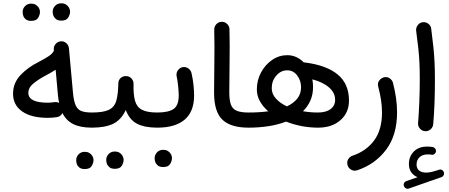

<svg xmlns="http://www.w3.org/2000/svg" viewBox="-20 -750 2724 1164"><path d="M59.1 -181.6Q59.1 -246.6 103.8 -294.2Q148.4 -341.8 216.3 -375.5Q246.6 -391.1 273.2 -408.2Q299.8 -425.3 306.6 -442.9L306.2 -449.2Q304.2 -467.8 316.7 -482.7Q329.1 -497.6 347.7 -499.5Q366.2 -501.5 381.1 -489Q396 -476.6 397.9 -457.5L422.4 -188Q427.2 -134.8 439.9 -109.1Q452.6 -83.5 476.3 -75.7Q500 -67.9 536.6 -67.9H537.1Q556.2 -67.9 569.6 -54.4Q583 -41 583 -22Q583 -2.9 569.6 10.5Q556.2 23.9 537.1 23.9H536.6Q466.8 23.9 423.8 2.2Q380.9 -19.5 358.4 -64.9Q347.7 -43 323.7 -39.6Q294.9 -35.6 270.5 -35.6Q169.4 -35.6 114.3 -74.5Q59.1 -113.3 59.1 -181.6ZM311 -130.9Q325.2 -132.8 338.4 -126Q333 -150.4 330.6 -179.7L317.4 -327.1Q303.2 -317.9 287.6 -309.1Q272 -300.3 255.4 -291.5Q213.4 -269 182.6 -244.1Q151.9 -219.2 151.9 -186.5Q151.9 -127.4 270.5 -127.4Q278.8 -127.4 289.6 -128.4Q300.3 -129.4 311 -130.9ZM299.3 -679.7Q299.3 -698.7 313.7 -714.4Q328.1 -730 351.6 -730Q367.7 -730 378.9 -723.1Q390.1 -716.3 396.5 -706.5Q404.8 -692.4 404.8 -679.2Q404.8 -662.6 393.8 -643.8Q382.8 -625 351.6 -625Q330.1 -625 318.8 -634.5Q307.6 -644 303.2 -656.2Q299.3 -668 299.3 -679.7ZM117.2 -677.7Q117.2 -697.3 131.6 -712.6Q146 -728 168.9 -728Q185.1 -728 196.3 -721.4Q207.5 -714.8 213.9 -704.6Q222.2 -692.4 222.2 -677.2Q222.2 -661.1 211.4 -642.3Q200.7 -623.5 168.9 -623.5Q147.9 -623.5 136.5 -632.8Q125 -642.1 121.1 -654.3Q117.2 -664.6 117.2 -677.7Z M490.7 -22Q490.7 -41 504.4 -54.4Q518.1 -67.9 537.1 -67.9Q606.4 -67.9 640.1 -84.2Q673.8 -100.6 685.1 -139.4Q696.3 -178.2 697.3 -245.1Q698.2 -266.1 712.6 -278.1Q727.1 -290 746.6 -288.6Q765.6 -287.6 778.1 -273.2Q790.5 -258.8 789.6 -240.2Q788.1 -176.8 798.6 -138.9Q809.1 -101.1 840.6 -84.5Q872.1 -67.9 932.6 -67.9H933.1Q952.1 -67.9 965.6 -54.4Q979 -41 979 -22Q979 -2.9 965.6 10.5Q952.1 23.9 933.1 23.9H932.6Q856.4 23.9 810.3 -0.2Q764.2 -24.4 742.7 -83Q714.4 -22.9 665.8 0.5Q617.2 23.9 537.1 23.9Q518.1 23.9 504.4 10.5Q490.7 -2.9 490.7 -22ZM624 218.8Q624 199.7 638.4 184.1Q652.8 168.5 676.3 168.5Q692.4 168.5 703.6 175.3Q714.8 182.1 721.2 191.9Q729.5 206.1 729.5 219.2Q729.5 235.8 718.5 254.6Q707.5 273.4 676.3 273.4Q654.8 273.4 643.6 263.9Q632.3 254.4 627.9 242.2Q624 230.5 624 218.8ZM441.9 220.7Q441.9 201.2 456.3 185.8Q470.7 170.4 493.7 170.4Q509.8 170.4 521 177Q532.2 183.6 538.6 193.8Q546.9 206.1 546.9 221.2Q546.9 237.3 536.1 256.1Q525.4 274.9 493.7 274.9Q472.7 274.9 461.2 265.6Q449.7 256.3 445.8 244.1Q441.9 233.9 441.9 220.7Z M887.2 -22Q887.2 -41 900.6 -54.4Q914.1 -67.9 933.1 -67.9Q1002 -67.9 1032.7 -89.6Q1063.5 -111.3 1063.5 -171.4Q1063.5 -191.9 1060.3 -225.6Q1057.1 -259.3 1050.3 -291Q1047.9 -309.6 1059.3 -325Q1070.8 -340.3 1089.4 -343.3Q1107.9 -345.7 1123 -334.2Q1138.2 -322.8 1141.6 -304.2Q1149.9 -268.1 1153.3 -232.2Q1156.7 -196.3 1156.7 -170.9Q1156.7 -73.7 1099.9 -24.9Q1043 23.9 933.1 23.9Q914.1 23.9 900.6 10.5Q887.2 -2.9 887.2 -22ZM917.5 208.5Q917.5 189 931.9 173.6Q946.3 158.2 969.2 158.2Q985.4 158.2 996.6 164.8Q1007.8 171.4 1014.2 181.6Q1022.5 193.8 1022.5 209Q1022.5 225.1 1011.7 243.9Q1001 262.7 969.2 262.7Q948.2 262.7 937 253.4Q925.8 244.1 921.4 231.9Q917.5 221.7 917.5 208.5Z M1277.8 -188.5Q1277.8 -280.8 1279.5 -373.8Q1281.2 -466.8 1278.8 -569.8Q1278.3 -588.9 1291.3 -603Q1304.2 -617.2 1323.2 -617.7Q1341.8 -618.7 1356.2 -605.5Q1370.6 -592.3 1371.1 -573.2Q1373.5 -471.7 1371.8 -377.4Q1370.1 -283.2 1370.1 -189.9Q1370.1 -144 1379.4 -117.2Q1388.7 -90.3 1413.8 -79.1Q1439 -67.9 1486.3 -67.9H1486.8Q1505.9 -67.9 1519.3 -54.4Q1532.7 -41 1532.7 -22Q1532.7 -2.9 1519.3 10.5Q1505.9 23.9 1486.8 23.9H1486.3Q1378.9 23.9 1328.4 -24.2Q1277.8 -72.3 1277.8 -188.5Z M1440.9 -22Q1440.9 -41 1454.3 -54.4Q1467.8 -67.9 1486.8 -67.9Q1552.7 -67.9 1606.4 -75.2Q1574.7 -102.5 1555.9 -136Q1537.1 -169.4 1537.1 -208Q1537.1 -263.7 1562.5 -310.8Q1587.9 -357.9 1629.9 -386.7Q1671.9 -415.5 1721.7 -415.5Q1751 -415.5 1776.4 -403.8Q1801.8 -392.1 1821.8 -371.6Q1825.2 -371.6 1829.1 -371.1Q1959.5 -354.5 2027.6 -298.1Q2095.7 -241.7 2095.7 -140.1Q2095.7 -66.4 2043.7 -21.2Q1991.7 23.9 1908.7 23.9Q1808.1 23.9 1714.4 -12.7Q1666 5.9 1608.2 14.9Q1550.3 23.9 1486.8 23.9Q1467.8 23.9 1454.3 10.5Q1440.9 -2.9 1440.9 -22ZM1627.4 -215.8Q1627.4 -180.2 1652.8 -152.3Q1678.2 -124.5 1719.2 -105Q1759.3 -123.5 1782.2 -152.1Q1805.2 -180.7 1805.2 -221.2Q1805.2 -261.2 1781.7 -292.5Q1758.3 -323.7 1721.2 -323.7Q1682.6 -323.7 1655 -291.5Q1627.4 -259.3 1627.4 -215.8ZM1877.9 -223.1Q1877.9 -177.2 1861.8 -140.6Q1845.7 -104 1816.9 -75.7Q1861.3 -67.9 1907.2 -67.9Q1956.5 -67.9 1984.1 -88.6Q2011.7 -109.4 2011.7 -144.5Q2011.7 -187.5 1974.9 -219.7Q1938 -252 1873.5 -269Q1877.9 -246.6 1877.9 -223.1Z M2301.8 -279.3Q2323.7 -287.6 2340.8 -276.4Q2357.9 -265.1 2362.3 -248Q2374.5 -201.2 2380.9 -156.2Q2387.2 -111.3 2387.2 -68.4Q2387.2 69.8 2320.6 158Q2253.9 246.1 2146 282.2Q2125.5 288.6 2108.9 278.8Q2092.3 269 2087.4 252.4Q2081.1 231 2091.1 215.1Q2101.1 199.2 2116.2 194.3Q2199.7 166.5 2247.8 102.1Q2295.9 37.6 2295.9 -68.4Q2295.9 -139.2 2272.9 -225.1Q2267.6 -245.1 2277.8 -259.8Q2288.1 -274.4 2301.8 -279.3Z M2428.7 378.4Q2425.3 369.6 2429.4 360.6Q2433.6 351.6 2442.9 348.1L2511.7 324.2Q2487.8 314.9 2473.4 294.7Q2459 274.4 2459 244.1Q2459 198.7 2488.8 168.7Q2518.6 138.7 2568.8 138.7Q2587.9 138.7 2602.5 141.1Q2612.3 143.1 2618.2 150.4Q2624 157.7 2623 166.5Q2622.6 175.8 2614.7 182.9Q2606.9 189.9 2597.2 188Q2586.4 186 2574.2 186Q2541.5 186 2523.4 203.1Q2505.4 220.2 2505.4 247.1Q2505.4 271.5 2521 283.9Q2536.6 296.4 2563.5 296.4Q2577.6 296.4 2595.2 292.5Q2612.8 288.6 2641.1 279.3Q2651.4 275.4 2660.2 280.8Q2668.9 286.1 2671.4 295.9Q2673.8 305.2 2669.2 313.2Q2664.6 321.3 2656.7 323.7L2458.5 393.1Q2449.2 396.5 2440.7 391.8Q2432.1 387.2 2428.7 378.4ZM2502.9 -563.5Q2501 -582 2512.5 -597.4Q2523.9 -612.8 2542.5 -615.2Q2561 -617.7 2576.7 -606Q2592.3 -594.2 2594.2 -575.7Q2602.5 -513.2 2607.4 -465.3Q2612.3 -417.5 2614.5 -370.6Q2616.7 -323.7 2616.7 -264.2Q2616.7 -197.8 2614.3 -127.7Q2611.8 -57.6 2606.4 2.9Q2605 21.5 2590.1 34.2Q2575.2 46.9 2556.6 45.4Q2537.6 43.5 2525.1 28.8Q2512.7 14.2 2514.6 -4.4Q2519.5 -64.5 2522.2 -134Q2524.9 -203.6 2524.9 -268.6Q2524.9 -324.7 2522.9 -367.9Q2521 -411.1 2516.1 -456.5Q2511.2 -502 2502.9 -563.5Z"/></svg>

Font: Mikhak-DS1-FD Medium
Style: Regular
Weight: 500
Designer: Amin Abedi
Version: Version 3.2